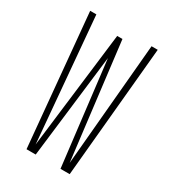

<svg xmlns="http://www.w3.org/2000/svg" viewBox="-172 -793 794 886"><g transform="rotate(30 225.0 -350.0)"><path d="M311 0 313 -34 372 -700H405L340 0ZM110 0 45 -700H78L136 -34L139 0ZM131 0 137 -53 211 -662H230L233 -619L159 0ZM291 0 217 -619 220 -662H239L313 -53L319 0Z"/></g></svg>

Font: League Mono Thin Condensed
Style: Regular
Weight: 100
Width: 1
Designer: Tyler Finck
Foundry: The League of Moveable Type / Tyler Finck
Version: Version 2.300;RELEASE